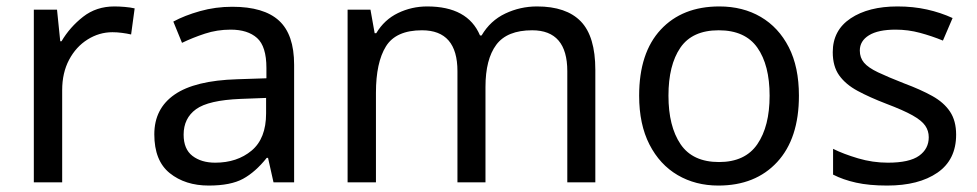

<svg xmlns="http://www.w3.org/2000/svg" viewBox="-20 -566 3033 596"><path d="M335 -546Q350 -546 367.5 -544.5Q385 -543 398 -540L387 -459Q374 -462 358.5 -464Q343 -466 329 -466Q288 -466 252 -443.5Q216 -421 194.5 -380.5Q173 -340 173 -286V0H85V-536H157L167 -438H171Q197 -482 238 -514Q279 -546 335 -546Z M701 -545Q799 -545 846 -502Q893 -459 893 -365V0H829L812 -76H808Q773 -32 734.5 -11Q696 10 628 10Q555 10 507 -28.5Q459 -67 459 -149Q459 -229 522 -272.5Q585 -316 716 -320L807 -323V-355Q807 -422 778 -448Q749 -474 696 -474Q654 -474 616 -461.5Q578 -449 545 -433L518 -499Q553 -518 601 -531.5Q649 -545 701 -545ZM727 -259Q627 -255 588.5 -227Q550 -199 550 -148Q550 -103 577.5 -82Q605 -61 648 -61Q716 -61 761 -98.5Q806 -136 806 -214V-262Z M1647 -546Q1738 -546 1783 -499.5Q1828 -453 1828 -349V0H1741V-345Q1741 -472 1632 -472Q1554 -472 1520.5 -427Q1487 -382 1487 -296V0H1400V-345Q1400 -472 1290 -472Q1209 -472 1178 -422Q1147 -372 1147 -278V0H1059V-536H1130L1143 -463H1148Q1173 -505 1215.5 -525.5Q1258 -546 1306 -546Q1432 -546 1470 -456H1475Q1502 -502 1548.5 -524Q1595 -546 1647 -546Z M2460 -269Q2460 -136 2392.5 -63Q2325 10 2210 10Q2139 10 2083.5 -22.5Q2028 -55 1996 -117.5Q1964 -180 1964 -269Q1964 -402 2031 -474Q2098 -546 2213 -546Q2286 -546 2341.5 -513.5Q2397 -481 2428.5 -419.5Q2460 -358 2460 -269ZM2055 -269Q2055 -174 2092.5 -118.5Q2130 -63 2212 -63Q2293 -63 2331 -118.5Q2369 -174 2369 -269Q2369 -364 2331 -418Q2293 -472 2211 -472Q2129 -472 2092 -418Q2055 -364 2055 -269Z M2948 -148Q2948 -70 2890 -30Q2832 10 2734 10Q2678 10 2637.5 1Q2597 -8 2566 -24V-104Q2598 -88 2643.5 -74.5Q2689 -61 2736 -61Q2803 -61 2833 -82.5Q2863 -104 2863 -140Q2863 -160 2852 -176Q2841 -192 2812.5 -208Q2784 -224 2731 -244Q2679 -264 2642 -284Q2605 -304 2585 -332Q2565 -360 2565 -404Q2565 -472 2620.5 -509Q2676 -546 2766 -546Q2815 -546 2857.5 -536.5Q2900 -527 2937 -510L2907 -440Q2873 -454 2836 -464Q2799 -474 2760 -474Q2706 -474 2677.5 -456.5Q2649 -439 2649 -409Q2649 -387 2662 -371.5Q2675 -356 2705.5 -341.5Q2736 -327 2787 -307Q2838 -288 2874 -268Q2910 -248 2929 -219.5Q2948 -191 2948 -148Z"/></svg>

Font: Noto Sans Old Permic
Style: Regular
Weight: 400
Designer: Monotype Design Team
Foundry: Monotype Imaging Inc.
Version: Version 2.001; ttfautohint (v1.8.4.7-5d5b)